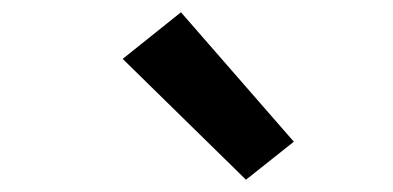

<svg xmlns="http://www.w3.org/2000/svg" viewBox="-20 -840 640 313"><path d="M381 -547 180 -744 275 -820 459 -609Z"/></svg>

Font: Iosevka Curly Extended Oblique
Style: Bold
Weight: 700
Width: 7
Italic angle: -9°
Monospace: yes
Designer: Belleve Invis
Foundry: Belleve Invis
Version: Version 11.1.0; ttfautohint (v1.8.3)